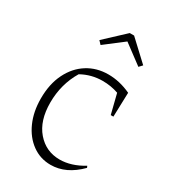

<svg xmlns="http://www.w3.org/2000/svg" viewBox="-175 -789 784 884"><g transform="rotate(30 216.5 -347.0)"><path d="M237 7Q182 7 138.5 -24.5Q95 -56 70.5 -111Q46 -166 46 -236Q46 -313 74 -369.5Q102 -426 150.5 -456.5Q199 -487 261 -487Q321 -487 381 -459L377 -330H363L337 -434Q297 -448 253 -448Q193 -448 141 -419Q93 -339 93 -241Q93 -145 140.5 -90Q188 -35 261 -35Q322 -35 386 -74L390 -65Q319 7 237 7ZM273 -701 378 -603 362 -586 260 -662 161 -586 145 -603 250 -701Z"/></g></svg>

Font: Piazzolla ExtraLight
Style: Regular
Weight: 200
Designer: Juan Pablo del Peral
Foundry: Huerta Tipografica
Version: Version 1.330